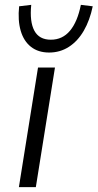

<svg xmlns="http://www.w3.org/2000/svg" viewBox="-20 -773 403 793"><path d="M58 0 137 -494H207L128 0ZM183 -556Q138 -556 108 -579.5Q78 -603 65.5 -646Q53 -689 59 -747L109 -753Q102 -683 122 -646Q142 -609 190 -609Q238 -609 269 -646Q300 -683 314 -753L363 -747Q351 -689 326 -646Q301 -603 264.5 -579.5Q228 -556 183 -556Z"/></svg>

Font: Nunito Sans 7pt Light
Style: Italic
Weight: 300
Italic angle: -9°
Designer: Vernon Adams
Foundry: Vernon Adams
Version: Version 3.101;gftools[0.9.27]